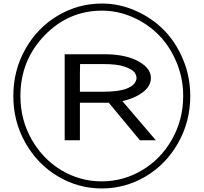

<svg xmlns="http://www.w3.org/2000/svg" viewBox="-20 -792 1151 1084"><path d="M555.2 -772Q653.3 -772 744.6 -731.9Q835.9 -691.9 904.1 -623.5Q972.2 -555.2 1013.2 -457Q1054.2 -358.9 1054.2 -250Q1054.2 -105 985.1 16.1Q916 137.2 801.5 204.6Q687 272 554.2 272Q422.4 272 307.6 204.1Q192.9 136.2 124 15.6Q55.2 -105 55.2 -250Q55.2 -395 123.5 -515.6Q191.9 -636.2 306.9 -704.1Q421.9 -772 555.2 -772ZM95.2 -250Q95.2 -116.2 158.7 -4.6Q222.2 106.9 327.1 169.4Q432.1 231.9 553.2 231.9Q677.2 231.9 783.2 168.5Q889.2 105 951.7 -6.1Q1014.2 -117.2 1014.2 -250Q1014.2 -351.1 976.1 -441.7Q938 -532.2 875.5 -595.2Q813 -658.2 729 -695.1Q645 -731.9 556.2 -731.9Q366.2 -731.9 230.7 -591.1Q95.2 -450.2 95.2 -250ZM345.2 0V-485.8H568.8Q674.8 -485.8 745.1 -454.1Q832 -413.1 832 -352.1Q832 -305.2 785.4 -270.5Q738.8 -235.8 670.9 -221.2L859.9 0H770L594.2 -211.9H431.2V0ZM431.2 -273.9H554.2Q649.4 -273.9 692.9 -291Q747.1 -311 751 -351.1Q750 -359.9 749 -364.5Q748 -369.1 741.9 -379.6Q735.8 -390.1 720 -399.7Q704.1 -409.2 679.2 -417Q639.2 -430.2 564.9 -430.2H432.1L431.2 -373Z"/></svg>

Font: CMU Sans Serif
Style: Medium
Weight: 500
Version: Version 0.7.0